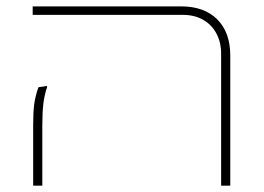

<svg xmlns="http://www.w3.org/2000/svg" viewBox="-20 -585 833 605"><path d="M676.8 -415Q676.8 -451.7 661.9 -479.5Q647 -507.3 619.9 -522.7Q592.8 -538.1 557.1 -538.1H83V-564.9H550.8Q623.5 -564.9 664.6 -523.9Q705.6 -482.9 705.6 -409.7V0H676.8ZM84.5 -191.9Q84.5 -232.4 87.9 -257.3Q91.3 -282.2 101.1 -310.1L127 -314L128.9 -312Q120.1 -286.6 116.7 -258.8Q113.3 -231 113.3 -187V0H84.5Z"/></svg>

Font: Heebo Thin
Style: Regular
Weight: 250
Designer: Oded Ezer
Foundry: Meir Sadan
Version: Version 2.001; ttfautohint (v1.5.14-ce02) -l 8 -r 50 -G 200 